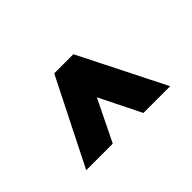

<svg xmlns="http://www.w3.org/2000/svg" viewBox="-59 -920 624 624"><g transform="rotate(-45 253.0 -608.0)"><path d="M60 -460 209 -756H297L446 -460H323L252 -603L182 -460Z"/></g></svg>

Font: Stick No Bills ExtraBold
Style: Regular
Weight: 800
Version: Version 2.000